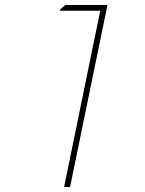

<svg xmlns="http://www.w3.org/2000/svg" viewBox="-20 -750 580 770"><path d="M411 -730H242L221 -712L220 -707H382L237 0H261Z"/></svg>

Font: Nacelle Thin
Style: Italic
Weight: 100
Italic angle: -12°
Designer: Sora Sagano
Foundry: Sora Sagano
Version: Version 1.000;FEAKit 1.0